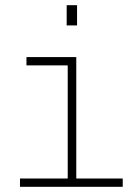

<svg xmlns="http://www.w3.org/2000/svg" viewBox="-20 -720 540 740"><path d="M57 0V-32H241V-468H82V-500H274V-32H453V0ZM237 -700H277V-622H237Z"/></svg>

Font: Trispace Thin Thin
Style: Regular
Weight: 250
Version: Version 1.210